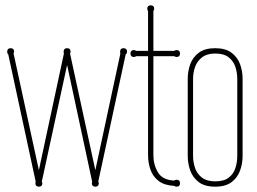

<svg xmlns="http://www.w3.org/2000/svg" viewBox="-20 -691 966 721"><path d="M349 -9Q351 -6 351 -3Q351 10 338 10Q325 10 325 -3Q325 -5 325.5 -6.5Q326 -8 326 -9L232 -447L137 -9Q139 -6 139 -3Q139 10 126 10Q113 10 113 -3Q113 -7 114 -9L11 -487Q7 -490 7 -497Q7 -510 20 -510Q33 -510 33 -497Q33 -496 31 -490L126 -52L220 -490Q220 -491 219.5 -492Q219 -493 219 -494V-497Q219 -510 232 -510Q245 -510 245 -497Q245 -493 243 -490L338 -52L432 -490Q432 -491 431.5 -492Q431 -493 431 -494V-497Q431 -510 444 -510Q457 -510 457 -497Q457 -490 452 -487Z M556 -108Q556 -73 573 -44Q590 -15 634 -13Q639 -16 643 -16Q656 -16 656 -3Q656 10 643 10Q639 10 634 7Q597 5 575.5 -11.5Q554 -28 545 -54Q536 -80 536 -108V-480H491Q488 -477 483 -477Q470 -477 470 -490Q470 -503 483 -503Q488 -503 491 -500H536V-649Q533 -654 533 -658Q533 -671 546 -671Q559 -671 559 -658Q559 -655 556 -649V-500H634Q639 -503 643 -503Q656 -503 656 -490Q656 -477 643 -477Q639 -477 634 -480H556Z M891 -105Q891 -77 881.5 -50.5Q872 -24 849.5 -7Q827 10 788 10Q749 10 726.5 -7Q704 -24 694.5 -50.5Q685 -77 685 -105V-395Q685 -424 694.5 -450Q704 -476 726.5 -493Q749 -510 788 -510Q827 -510 849.5 -493Q872 -476 881.5 -450Q891 -424 891 -395ZM705 -105Q705 -82 712.5 -60Q720 -38 738.5 -24Q757 -10 788 -10Q821 -10 839 -24Q857 -38 864 -60Q871 -82 871 -105V-395Q871 -418 864 -439.5Q857 -461 839 -475.5Q821 -490 788 -490Q757 -490 738.5 -475.5Q720 -461 712.5 -439.5Q705 -418 705 -395Z"/></svg>

Font: Wire One
Style: Regular
Weight: 400
Designer: Alexei Vanyashin, Gayaneh Bagdasaryan
Foundry: Cyreal
Version: Version 1.102; ttfautohint (v1.8.3)